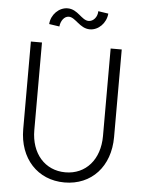

<svg xmlns="http://www.w3.org/2000/svg" viewBox="-60 -936 749 1000"><g transform="rotate(5 314.5 -436.5)"><path d="M315 16C456 16 552 -88 552 -242V-700H494V-242C494 -120 422 -37 315 -37C208 -37 135 -120 135 -242V-700H77V-242C77 -89 174 16 315 16ZM377 -790C422 -790 462 -830 466 -880L413 -888C413 -858 392 -833 367 -833C330 -833 307 -889 253 -889C208 -889 167 -849 164 -799L218 -791C221 -821 239 -846 263 -846C298 -846 324 -790 377 -790Z"/></g></svg>

Font: Uncut Sans Light
Style: Regular
Weight: 300
Designer: Kasper Nordkvist
Foundry: UNCUT.wtf
Version: Version 1.304;Glyphs 3.2 (3246)